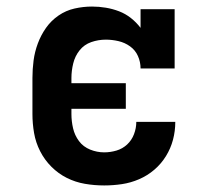

<svg xmlns="http://www.w3.org/2000/svg" viewBox="-20 -558 640 586"><path d="M298 8Q268 8 239 3Q210 -2 184 -15Q158 -28 137 -49Q116 -70 102.5 -96.5Q89 -123 84 -152Q79 -181 79 -210V-320Q79 -347 82.5 -373.5Q86 -400 95.5 -425.5Q105 -451 120.5 -473Q136 -495 158.5 -510.5Q181 -526 207.5 -532Q234 -538 261 -538Q282 -538 303 -534.5Q324 -531 343.5 -523.5Q363 -516 379.5 -503Q396 -490 409 -473V-530H513V-349H409Q409 -369 401 -387Q393 -405 377 -416.5Q361 -428 341.5 -432.5Q322 -437 303 -437Q280 -437 258.5 -429.5Q237 -422 223 -404.5Q209 -387 203.5 -364.5Q198 -342 198 -320V-304H364V-226H198V-210Q198 -188 203 -166.5Q208 -145 221 -127.5Q234 -110 255 -101.5Q276 -93 298 -93Q317 -93 335.5 -98.5Q354 -104 368 -117Q382 -130 389 -148.5Q396 -167 396 -186Q396 -186 396 -186Q396 -186 396 -186H515Q515 -186 515 -186Q515 -186 515 -186Q515 -158 508 -131.5Q501 -105 486.5 -81.5Q472 -58 451 -40Q430 -22 404.5 -11Q379 0 352 4Q325 8 298 8Z"/></svg>

Font: Iosevka Slab Extended
Style: Bold
Weight: 700
Width: 7
Monospace: yes
Designer: Belleve Invis
Foundry: Belleve Invis
Version: Version 11.1.0; ttfautohint (v1.8.3)